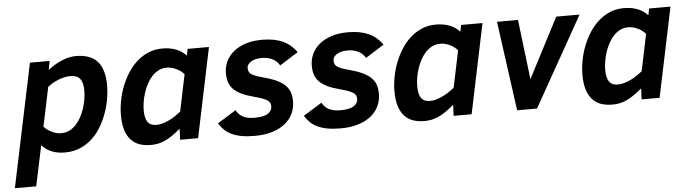

<svg xmlns="http://www.w3.org/2000/svg" viewBox="-70 -714 3920 1094"><g transform="rotate(-5 1890.0 -167.0)"><path d="M98.1 192.9H-23.9L124 -512.2H236.8L227.1 -461.9Q266.6 -492.2 307.6 -509.5Q348.6 -526.9 388.2 -526.9Q427.2 -526.9 457.5 -516.6Q487.8 -506.3 508.5 -484.4Q529.3 -462.4 540 -427.7Q550.8 -393.1 550.8 -344.2Q550.8 -313.5 544.9 -274.9Q539.1 -236.3 525.6 -196.3Q512.2 -156.2 491 -118.4Q469.7 -80.6 439.5 -50.8Q409.2 -21 368.7 -2.9Q328.1 15.1 276.9 15.1Q236.3 15.1 202.9 1.5Q169.4 -12.2 147 -38.1ZM168.9 -142.1Q176.8 -133.3 187.5 -125Q198.2 -116.7 210.9 -110.4Q223.6 -104 237.8 -100.1Q252 -96.2 267.1 -96.2Q293 -96.2 314.2 -106.9Q335.4 -117.7 352.3 -136Q369.1 -154.3 381.6 -177.7Q394 -201.2 402.3 -226.8Q410.6 -252.4 414.8 -278.1Q418.9 -303.7 418.9 -326.2Q418.9 -372.6 402.1 -394.3Q385.3 -416 344.2 -416Q328.6 -416 311.8 -412.1Q294.9 -408.2 278.1 -401.6Q261.2 -395 245.4 -385.7Q229.5 -376.5 215.8 -366.2Z M614.3 -168Q614.3 -206.5 621.8 -248Q629.4 -289.6 644.5 -329.3Q659.7 -369.1 682.1 -405Q704.6 -440.9 734.4 -468Q764.2 -495.1 801 -511Q837.9 -526.9 881.8 -526.9Q927.2 -526.9 961.2 -513.2Q995.1 -499.5 1018.1 -474.1L1025.9 -512.2H1147.9L1041 0H938L940.9 -63Q915.5 -41.5 893.8 -26.6Q872.1 -11.7 852.1 -2.4Q832 6.8 812 11Q792 15.1 770 15.1Q733.4 15.1 704.6 4.9Q675.8 -5.4 655.8 -27.6Q635.7 -49.8 625 -84.5Q614.3 -119.1 614.3 -168ZM996.1 -370.1Q988.3 -378.9 977.5 -387.2Q966.8 -395.5 954.1 -401.9Q941.4 -408.2 927.2 -412.1Q913.1 -416 897.9 -416Q872.1 -416 850.8 -405.3Q829.6 -394.5 812.7 -376.2Q795.9 -357.9 783.4 -334.2Q771 -310.5 762.7 -285.2Q754.4 -259.8 750.2 -233.9Q746.1 -208 746.1 -186Q746.1 -139.2 761.7 -117.7Q777.3 -96.2 811 -96.2Q830.1 -96.2 849.4 -102.1Q868.7 -107.9 887 -116.9Q905.3 -126 921.9 -137.2Q938.5 -148.4 952.1 -159.2Z M1267.1 -140.1Q1275.9 -124.5 1286.9 -114.5Q1297.9 -104.5 1311 -98.6Q1324.2 -92.8 1339.4 -90.3Q1354.5 -87.9 1371.1 -87.9Q1424.3 -87.9 1448.2 -103.5Q1472.2 -119.1 1472.2 -144Q1472.2 -154.3 1469 -162.4Q1465.8 -170.4 1456.1 -177.7Q1446.3 -185.1 1428 -192.1Q1409.7 -199.2 1379.9 -207Q1336.4 -218.3 1307.9 -232.2Q1279.3 -246.1 1262.2 -263.9Q1245.1 -281.7 1238 -304.2Q1231 -326.7 1231 -355Q1231 -389.2 1245.1 -420.4Q1259.3 -451.7 1287.1 -475.3Q1314.9 -499 1356.4 -512.9Q1397.9 -526.9 1453.1 -526.9Q1520.5 -526.9 1568.1 -506.1Q1615.7 -485.4 1648.9 -439L1543 -372.1Q1530.3 -396 1503.9 -409.9Q1477.5 -423.8 1440.9 -423.8Q1418.5 -423.8 1402.6 -418.9Q1386.7 -414.1 1376.5 -406.7Q1366.2 -399.4 1361.6 -390.9Q1356.9 -382.3 1356.9 -375Q1356.9 -364.3 1359.6 -356Q1362.3 -347.7 1370.6 -340.6Q1378.9 -333.5 1393.8 -327.4Q1408.7 -321.3 1433.1 -314.9Q1480.5 -302.7 1512.2 -288.3Q1543.9 -273.9 1563 -255.9Q1582 -237.8 1590.1 -215.1Q1598.1 -192.4 1598.1 -163.1Q1598.1 -125 1583 -92.5Q1567.9 -60.1 1538.3 -36.1Q1508.8 -12.2 1465.1 1.5Q1421.4 15.1 1364.3 15.1Q1321.3 15.1 1289.3 9.3Q1257.3 3.4 1233.4 -7.8Q1209.5 -19 1192.1 -35.6Q1174.8 -52.2 1161.1 -74.2Z M1758.3 -140.1Q1767.1 -124.5 1778.1 -114.5Q1789.1 -104.5 1802.2 -98.6Q1815.4 -92.8 1830.6 -90.3Q1845.7 -87.9 1862.3 -87.9Q1915.5 -87.9 1939.5 -103.5Q1963.4 -119.1 1963.4 -144Q1963.4 -154.3 1960.2 -162.4Q1957 -170.4 1947.3 -177.7Q1937.5 -185.1 1919.2 -192.1Q1900.9 -199.2 1871.1 -207Q1827.6 -218.3 1799.1 -232.2Q1770.5 -246.1 1753.4 -263.9Q1736.3 -281.7 1729.2 -304.2Q1722.2 -326.7 1722.2 -355Q1722.2 -389.2 1736.3 -420.4Q1750.5 -451.7 1778.3 -475.3Q1806.2 -499 1847.7 -512.9Q1889.2 -526.9 1944.3 -526.9Q2011.7 -526.9 2059.3 -506.1Q2106.9 -485.4 2140.1 -439L2034.2 -372.1Q2021.5 -396 1995.1 -409.9Q1968.8 -423.8 1932.1 -423.8Q1909.7 -423.8 1893.8 -418.9Q1877.9 -414.1 1867.7 -406.7Q1857.4 -399.4 1852.8 -390.9Q1848.1 -382.3 1848.1 -375Q1848.1 -364.3 1850.8 -356Q1853.5 -347.7 1861.8 -340.6Q1870.1 -333.5 1885 -327.4Q1899.9 -321.3 1924.3 -314.9Q1971.7 -302.7 2003.4 -288.3Q2035.2 -273.9 2054.2 -255.9Q2073.2 -237.8 2081.3 -215.1Q2089.4 -192.4 2089.4 -163.1Q2089.4 -125 2074.2 -92.5Q2059.1 -60.1 2029.5 -36.1Q2000 -12.2 1956.3 1.5Q1912.6 15.1 1855.5 15.1Q1812.5 15.1 1780.5 9.3Q1748.5 3.4 1724.6 -7.8Q1700.7 -19 1683.3 -35.6Q1666 -52.2 1652.3 -74.2Z M2178.7 -168Q2178.7 -206.5 2186.3 -248Q2193.8 -289.6 2209 -329.3Q2224.1 -369.1 2246.6 -405Q2269 -440.9 2298.8 -468Q2328.6 -495.1 2365.5 -511Q2402.3 -526.9 2446.3 -526.9Q2491.7 -526.9 2525.6 -513.2Q2559.6 -499.5 2582.5 -474.1L2590.3 -512.2H2712.4L2605.5 0H2502.4L2505.4 -63Q2480 -41.5 2458.3 -26.6Q2436.5 -11.7 2416.5 -2.4Q2396.5 6.8 2376.5 11Q2356.4 15.1 2334.5 15.1Q2297.9 15.1 2269 4.9Q2240.2 -5.4 2220.2 -27.6Q2200.2 -49.8 2189.5 -84.5Q2178.7 -119.1 2178.7 -168ZM2560.5 -370.1Q2552.7 -378.9 2542 -387.2Q2531.2 -395.5 2518.6 -401.9Q2505.9 -408.2 2491.7 -412.1Q2477.5 -416 2462.4 -416Q2436.5 -416 2415.3 -405.3Q2394 -394.5 2377.2 -376.2Q2360.4 -357.9 2347.9 -334.2Q2335.4 -310.5 2327.1 -285.2Q2318.8 -259.8 2314.7 -233.9Q2310.5 -208 2310.5 -186Q2310.5 -139.2 2326.2 -117.7Q2341.8 -96.2 2375.5 -96.2Q2394.5 -96.2 2413.8 -102.1Q2433.1 -107.9 2451.4 -116.9Q2469.7 -126 2486.3 -137.2Q2502.9 -148.4 2516.6 -159.2Z M2979.5 0H2865.7L2795.4 -512.2H2915.5L2956.5 -169.9L3134.3 -512.2H3267.6Z M3253.9 -168Q3253.9 -206.5 3261.5 -248Q3269 -289.6 3284.2 -329.3Q3299.3 -369.1 3321.8 -405Q3344.2 -440.9 3374 -468Q3403.8 -495.1 3440.7 -511Q3477.5 -526.9 3521.5 -526.9Q3566.9 -526.9 3600.8 -513.2Q3634.8 -499.5 3657.7 -474.1L3665.5 -512.2H3787.6L3680.7 0H3577.6L3580.6 -63Q3555.2 -41.5 3533.4 -26.6Q3511.7 -11.7 3491.7 -2.4Q3471.7 6.8 3451.7 11Q3431.6 15.1 3409.7 15.1Q3373 15.1 3344.2 4.9Q3315.4 -5.4 3295.4 -27.6Q3275.4 -49.8 3264.6 -84.5Q3253.9 -119.1 3253.9 -168ZM3635.7 -370.1Q3627.9 -378.9 3617.2 -387.2Q3606.4 -395.5 3593.8 -401.9Q3581.1 -408.2 3566.9 -412.1Q3552.7 -416 3537.6 -416Q3511.7 -416 3490.5 -405.3Q3469.2 -394.5 3452.4 -376.2Q3435.5 -357.9 3423.1 -334.2Q3410.6 -310.5 3402.3 -285.2Q3394 -259.8 3389.9 -233.9Q3385.7 -208 3385.7 -186Q3385.7 -139.2 3401.4 -117.7Q3417 -96.2 3450.7 -96.2Q3469.7 -96.2 3489 -102.1Q3508.3 -107.9 3526.6 -116.9Q3544.9 -126 3561.5 -137.2Q3578.1 -148.4 3591.8 -159.2Z"/></g></svg>

Font: Lorenzo Sans
Style: Bold Italic
Weight: 700
Italic angle: -12°
Foundry: Intel Corporation
Version: Version 1.00; ttfautohint (v1.5)